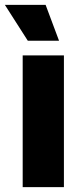

<svg xmlns="http://www.w3.org/2000/svg" viewBox="-35 -767 341 787"><path d="M58 -540H227V0H58ZM-15 -747H152L207 -600H79Z"/></svg>

Font: Mona Sans ExtraBold
Style: Regular
Weight: 800
Designer: Deni Anggara
Foundry: GitHub
Version: Version 2.000